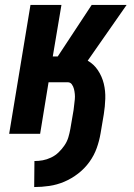

<svg xmlns="http://www.w3.org/2000/svg" viewBox="-20 -540 540 775"><path d="M118 215 119 110Q136 110 152.5 107Q169 104 186 96Q203 88 216.5 75Q230 62 240.5 46.5Q251 31 256 14Q261 -3 264 -20L277 -96Q278 -107 279.5 -117.5Q281 -128 282 -139Q283 -150 282 -160.5Q281 -171 278.5 -181Q276 -191 270 -199.5Q264 -208 253 -208H176L142 0H17L103 -520H228L193 -312H213L350 -520H491L334 -295Q359 -281 375.5 -256Q392 -231 399 -202Q406 -173 405 -141.5Q404 -110 399 -79L386 -2Q381 28 370.5 57.5Q360 87 341 113.5Q322 140 295.5 160.5Q269 181 239.5 193.5Q210 206 179 210.5Q148 215 118 215Z"/></svg>

Font: Iosevka Curly Extrabold
Style: Italic
Weight: 800
Italic angle: -9°
Monospace: yes
Designer: Belleve Invis
Foundry: Belleve Invis
Version: Version 22.1.2; ttfautohint (v1.8.4)